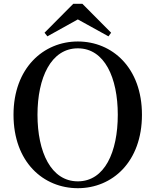

<svg xmlns="http://www.w3.org/2000/svg" viewBox="-20 -971 817 1009"><path d="M389 18C571 18 726 -121 726 -368C726 -615 570 -753 389 -753C208 -753 51 -613 51 -368C51 -119 208 18 389 18ZM389 -18C248 -18 177 -172 177 -368C177 -562 248 -717 389 -717C530 -717 599 -562 599 -368C599 -172 530 -18 389 -18ZM413 -951H365L214 -799L229 -780L389 -869L550 -780L564 -799Z"/></svg>

Font: Noto Serif HK SemiBold
Style: Regular
Weight: 600
Designer: Ryoko NISHIZUKA 西塚涼子 (kana & ideographs); Frank Grießhammer (Latin, Greek & Cyrillic); Wenlong ZHANG 张文龙 (bopomofo); San
Foundry: Adobe
Version: Version 2.001;hotconv 1.1.0;makeotfexe 2.6.0